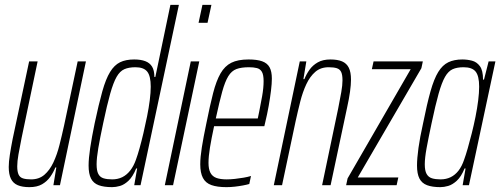

<svg xmlns="http://www.w3.org/2000/svg" viewBox="-20 -763 2061 791"><path d="M101 8Q72 8 53 0Q34 -8 25 -26.5Q16 -45 16 -75Q16 -96 20.5 -125Q25 -154 32 -190L100 -510H135L69 -195Q61 -155 56 -126.5Q51 -98 51 -78Q51 -56 56.5 -44Q62 -32 75 -28Q88 -24 108 -24Q141 -24 163 -43Q185 -62 200 -94Q215 -126 225 -165.5Q235 -205 244 -246L300 -510H334L227 0H200L212 -73H208Q200 -53 187 -34.5Q174 -16 153.5 -4Q133 8 101 8Z M442 8Q408 8 386.5 0Q365 -8 355 -27.5Q345 -47 345 -81Q345 -110 351.5 -153.5Q358 -197 370 -255Q387 -335 401.5 -386.5Q416 -438 433.5 -466.5Q451 -495 474.5 -506.5Q498 -518 533 -518Q560 -518 578.5 -511Q597 -504 606.5 -488.5Q616 -473 616 -446H620L682 -743H717L559 0H533L545 -69H541Q527 -35 509.5 -18.5Q492 -2 474.5 3Q457 8 442 8ZM442 -24Q465 -24 483.5 -33Q502 -42 516.5 -60.5Q531 -79 540 -105Q547 -124 555 -152.5Q563 -181 571 -215Q579 -249 586 -284Q593 -319 597 -350.5Q601 -382 601 -406Q601 -450 586.5 -468Q572 -486 538 -486Q511 -486 492.5 -478Q474 -470 460.5 -446.5Q447 -423 434 -377Q421 -331 405 -255Q392 -194 385 -153Q378 -112 378 -86Q378 -60 385 -46.5Q392 -33 406.5 -28.5Q421 -24 442 -24Z M798 -669 814 -743H851L835 -669ZM659 0 766 -510H801L693 0Z M913 8Q875 8 851 -0.5Q827 -9 816 -30Q805 -51 805 -86Q805 -115 811.5 -156Q818 -197 830 -254Q845 -329 858 -379.5Q871 -430 888.5 -460.5Q906 -491 933 -504.5Q960 -518 1004 -518Q1039 -518 1060 -510.5Q1081 -503 1090.5 -486Q1100 -469 1100 -439Q1100 -419 1096.5 -390Q1093 -361 1087 -327Q1081 -293 1072 -256L1069 -243H862Q851 -192 845 -155Q839 -118 839 -92Q839 -66 847 -51Q855 -36 871.5 -30Q888 -24 914 -24Q930 -24 948 -26Q966 -28 983.5 -31Q1001 -34 1014 -38L1007 -5Q997 -2 981 1Q965 4 947.5 6Q930 8 913 8ZM869 -275H1042L1048 -304Q1054 -333 1060 -367Q1066 -401 1066 -429Q1066 -455 1059 -467Q1052 -479 1038.5 -482.5Q1025 -486 1006 -486Q974 -486 954 -478.5Q934 -471 920.5 -449Q907 -427 895.5 -385.5Q884 -344 869 -275Z M1108 0 1215 -510H1242L1230 -437H1234Q1242 -457 1255 -475.5Q1268 -494 1289 -506Q1310 -518 1341 -518Q1371 -518 1389.5 -510Q1408 -502 1417 -484Q1426 -466 1426 -435Q1426 -414 1422 -385Q1418 -356 1410 -320L1342 0H1307L1373 -315Q1381 -355 1386 -383.5Q1391 -412 1391 -432Q1391 -455 1385.5 -466.5Q1380 -478 1367.5 -482Q1355 -486 1334 -486Q1301 -486 1279 -467Q1257 -448 1242 -416Q1227 -384 1217 -344.5Q1207 -305 1198 -264L1142 0Z M1406 0 1412 -28 1672 -478H1512L1519 -510H1722L1716 -482L1454 -32H1621L1614 0Z M1794 8Q1761 8 1739.5 0Q1718 -8 1708 -27.5Q1698 -47 1698 -81Q1698 -110 1704 -153.5Q1710 -197 1723 -255Q1739 -335 1753.5 -386.5Q1768 -438 1785.5 -466.5Q1803 -495 1827 -506.5Q1851 -518 1885 -518Q1905 -518 1924.5 -513Q1944 -508 1957 -490.5Q1970 -473 1970 -435H1974L1993 -510H2021L1912 0H1886L1898 -69H1894Q1880 -35 1862 -18.5Q1844 -2 1826.5 3Q1809 8 1794 8ZM1795 -24Q1818 -24 1836.5 -33Q1855 -42 1869 -60Q1883 -78 1892 -105Q1899 -124 1907 -152Q1915 -180 1923.5 -213.5Q1932 -247 1939 -282Q1946 -317 1950 -349Q1954 -381 1954 -406Q1954 -450 1939.5 -468Q1925 -486 1890 -486Q1863 -486 1845 -478Q1827 -470 1813.5 -446.5Q1800 -423 1787 -377Q1774 -331 1758 -255Q1745 -194 1737.5 -153Q1730 -112 1730 -86Q1730 -60 1737.5 -46.5Q1745 -33 1759.5 -28.5Q1774 -24 1795 -24Z"/></svg>

Font: Saira UltraCondensed Thin
Style: Italic
Weight: 250
Width: 1
Italic angle: -12°
Designer: Hector Gatti with collaboration of the Omnibus-Type team
Foundry: Omnibus-Type
Version: Version 1.101